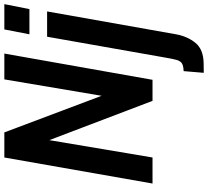

<svg xmlns="http://www.w3.org/2000/svg" viewBox="-58 -682 982 907"><g transform="rotate(-90 433.5 -229.0)"><path d="M19.5 0 142.5 -700H261L434 -240.5L511.5 -700H633.5L509.5 0H410L224.5 -487.5L142.5 0ZM724.5 -581.5 747.5 -700H867L843.5 -581.5ZM542.5 242 550.5 147Q576 146 587.2 138.8Q598.5 131.5 603.5 113.5Q608.5 95.5 614 63L713 -498H832.5L724.5 111Q714.5 165.5 683.8 203Q653 240.5 587.5 241.5Z"/></g></svg>

Font: Cabin Condensed
Style: Bold Italic
Weight: 700
Width: 3
Italic angle: -10°
Designer: Pablo Impallari
Foundry: Pablo Impallari. http://www.impallari.com Igino Marini. http://www.ikern.com
Version: Version 3.001; ttfautohint (v1.8.3)